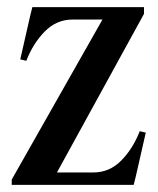

<svg xmlns="http://www.w3.org/2000/svg" viewBox="-20 -520 445 540"><path d="M13 -15 288 -500H385V-481L121 0H13ZM91 -35H243Q288 -35 321 -68.5Q354 -102 373 -151L390 -147L362 -24L356 0H91ZM54 -349 37 -353 65 -476 71 -500H323V-465H184Q139 -465 106 -431.5Q73 -398 54 -349Z"/></svg>

Font: RL Madena Variable
Style: Regular
Weight: 400
Designer: I Kadek Wantara Putra
Foundry: Roughlines ID
Version: Version 1.000;Glyphs 3.1.2 (3151)